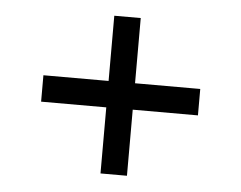

<svg xmlns="http://www.w3.org/2000/svg" viewBox="-40 -622 665 530"><g transform="rotate(5 293.0 -357.5)"><path d="M75.7 -395.5H256.3V-576.2H329.6V-395.5H510.3V-322.3H329.6V-139.2H256.3V-322.3H75.7Z"/></g></svg>

Font: Andika Cyr
Style: Regular
Weight: 400
Designer: Victor Gaultney, Annie Olsen, Julie Remington, Don Collingsworth, Eric Hays, Becca Hirsbrunner
Foundry: SIL International
Version: Version 5.000